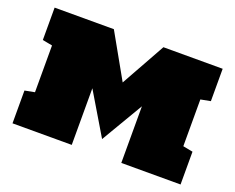

<svg xmlns="http://www.w3.org/2000/svg" viewBox="-110 -880 1314 1072"><g transform="rotate(20 546.5 -344.0)"><path d="M399.4 -336.4V0H47.4V-194.8L106 -206.1V-483.9L47.4 -495.1V-687.5H399.4L547.4 -424.8L693.8 -687.5H1045.9V-495.1L987.3 -483.9V-206.1L1045.9 -194.8V0H693.8V-336.4L547.4 -88.4Z"/></g></svg>

Font: Holtwood One SC
Style: Regular
Weight: 400
Version: Version 1.000